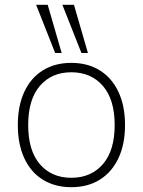

<svg xmlns="http://www.w3.org/2000/svg" viewBox="-20 -769 593 797"><path d="M276 8Q208 8 158 -23Q108 -54 81 -112Q54 -170 54 -250Q54 -330 81 -388Q108 -446 158 -477Q208 -508 276 -508Q344 -508 394 -477Q444 -446 471.5 -388Q499 -330 499 -250Q499 -170 471.5 -112Q444 -54 394 -23Q344 8 276 8ZM276 -31Q358 -31 407 -87.5Q456 -144 456 -250Q456 -356 407 -412.5Q358 -469 276 -469Q194 -469 145.5 -412.5Q97 -356 97 -250Q97 -144 145.5 -87.5Q194 -31 276 -31ZM318 -549 239 -749H287L345 -549ZM209 -549 130 -749H178L236 -549Z"/></svg>

Font: Mulish ExtraLight ExtraLight
Style: Regular
Weight: 250
Version: Version 3.603